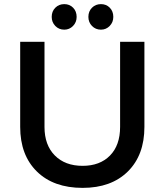

<svg xmlns="http://www.w3.org/2000/svg" viewBox="-20 -903 799 932"><path d="M352 -821Q352 -795 334.5 -777Q317 -759 292 -759Q266 -759 248.5 -777Q231 -795 231 -821Q231 -848 248.5 -865.5Q266 -883 292 -883Q318 -883 335 -865.5Q352 -848 352 -821ZM530 -821Q530 -795 512.5 -777Q495 -759 470 -759Q444 -759 426.5 -777Q409 -795 409 -821Q409 -848 426.5 -865.5Q444 -883 470 -883Q496 -883 513 -865.5Q530 -848 530 -821ZM196 -287Q196 -199 246 -148.5Q296 -98 381 -98Q465 -98 514 -148Q563 -198 563 -287V-700H681V-287Q681 -150 600.5 -70.5Q520 9 381 9Q240 9 159 -70.5Q78 -150 78 -287V-700H196Z"/></svg>

Font: Montserrat-Arabic
Style: Regular
Weight: 400
Designer: Mohamed Gaber
Foundry: Kief Type Foundry
Version: Version 5.008;PS 005.008;hotconv 1.0.88;makeotf.lib2.5.64775